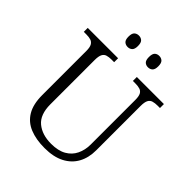

<svg xmlns="http://www.w3.org/2000/svg" viewBox="-249 -1050 1203 1203"><g transform="rotate(45 352.0 -448.5)"><path d="M355 10Q279 10 224 -12.5Q169 -35 139.5 -84.5Q110 -134 110 -215V-605Q110 -638 101 -653.5Q92 -669 76 -674Q60 -679 37 -679H14V-714H283V-679H260Q237 -679 220.5 -674Q204 -669 195.5 -652.5Q187 -636 187 -602V-210Q187 -119 236 -78.5Q285 -38 365 -38Q427 -38 466.5 -60.5Q506 -83 525 -122.5Q544 -162 544 -210V-605Q544 -638 535.5 -653.5Q527 -669 510.5 -674Q494 -679 471 -679H449V-714H689V-679H668Q645 -679 628 -674Q611 -669 602.5 -652.5Q594 -636 594 -602V-209Q594 -143 567 -94Q540 -45 487 -17.5Q434 10 355 10ZM455 -806Q437 -806 425.5 -817Q414 -828 414 -856Q414 -885 425.5 -896Q437 -907 455 -907Q473 -907 485 -896Q497 -885 497 -856Q497 -828 485 -817Q473 -806 455 -806ZM275 -806Q257 -806 245 -817Q233 -828 233 -856Q233 -885 245 -896Q257 -907 275 -907Q293 -907 305 -896Q317 -885 317 -856Q317 -828 305 -817Q293 -806 275 -806Z"/></g></svg>

Font: Noto Serif Tibetan Light
Style: Regular
Weight: 300
Version: Version 2.103